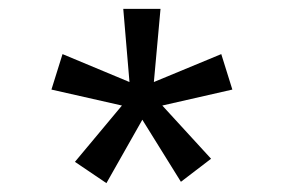

<svg xmlns="http://www.w3.org/2000/svg" viewBox="-20 -547 640 433"><path d="M327 -362 479 -425 504 -345 346 -309 456 -189 388 -137 301 -277 220 -134 149 -182 255 -309 96 -345 121 -425 272 -362 258 -527H342Z"/></svg>

Font: Fira Mono
Style: Regular
Weight: 400
Designer: Carrois Corporate & Edenspiekermann AG
Foundry: Carrois Corporate GbR & Edenspiekermann AG
Version: Version 3.206